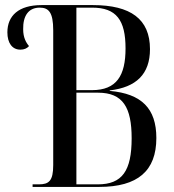

<svg xmlns="http://www.w3.org/2000/svg" viewBox="-20 -734 684 754"><path d="M108 0H370C521 0 594 -63 594 -192C594 -308 536 -366 411 -377V-379C515 -391 569 -443 569 -541C569 -659 493 -714 345 -714H143C53 -714 9 -672 9 -607C9 -565 28 -539 60 -539C75 -539 86 -544 94 -553C82 -567 71 -587 71 -619C70 -672 92 -704 136 -704C171 -704 189 -686 189 -615V-86C189 -23 172 -10 132 -10H108ZM341 -380H280V-704H342C437 -704 473 -655 473 -544C473 -437 438 -380 341 -380ZM364 -10H280V-370H365C463 -370 497 -312 497 -191C497 -63 460 -10 364 -10Z"/></svg>

Font: Noto Serif Display Condensed
Style: Regular
Weight: 400
Width: 3
Designer: Monotype Design Team
Foundry: Monotype Imaging Inc.
Version: Version 2.009